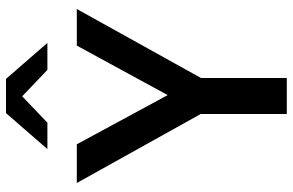

<svg xmlns="http://www.w3.org/2000/svg" viewBox="-188 -788 976 640"><g transform="rotate(-90 300.0 -468.0)"><path d="M240 0V-287L10 -700H139L303 -397L468 -700H590L360 -286V0ZM123 -798 243 -936H357L477 -798H387L299 -882L211 -798Z"/></g></svg>

Font: Red Hat Mono SemiBold
Style: Regular
Weight: 600
Monospace: yes
Designer: Pentagram, MCKL
Foundry: Pentagram, MCKL
Version: Version 1.023